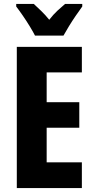

<svg xmlns="http://www.w3.org/2000/svg" viewBox="-20 -1044 479 971"><path d="M394 -93H65V-807H394V-678H216V-527H381V-398H216V-223H394ZM157 -864Q148 -882 131 -910Q114 -938 95 -965.5Q76 -993 62 -1011V-1024H151Q166 -1010 187.5 -989.5Q209 -969 229 -944Q250 -971 270.5 -990Q291 -1009 309 -1024H396V-1011Q382 -992 363.5 -965Q345 -938 328.5 -911Q312 -884 301 -864Z"/></svg>

Font: Noto Sans Kannada UI ExtraCondensed ExtraBold
Style: Regular
Weight: 800
Width: 2
Designer: Jelle Bosma - Monotype Design Team
Foundry: Monotype Imaging Inc.
Version: Version 2.005; ttfautohint (v1.8.4.7-5d5b)